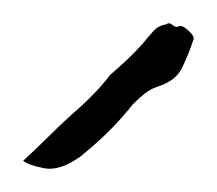

<svg xmlns="http://www.w3.org/2000/svg" viewBox="-20 -753 188 166"><path d="M0 -614Q11 -624 21 -634Q31 -644 42 -654Q63 -672 75 -688Q83 -695 90 -701.5Q97 -708 104 -716Q108 -721 112.5 -726Q117 -731 124 -732Q126 -734 129 -731.5Q132 -729 134 -730Q137 -732 143 -726.5Q149 -721 147 -718Q143 -706 137.5 -694.5Q132 -683 116 -678Q110 -676 105 -672Q100 -668 95 -663Q88 -654 77.5 -643Q67 -632 50 -618Q32 -605 18.5 -607.5Q5 -610 0 -614Z"/></svg>

Font: Sankofa Display
Style: Regular
Weight: 400
Designer: Batsirai Madzonga
Foundry: Batsirai Madzonga
Version: Version 1.000; ttfautohint (v1.8.4.7-5d5b)